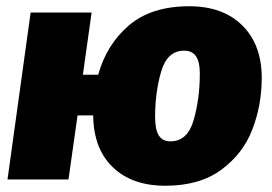

<svg xmlns="http://www.w3.org/2000/svg" viewBox="-20 -574 871 614"><path d="M817 -325Q817 -238 787 -160Q757 -82 687.5 -31Q618 20 509 20Q402 20 340.5 -39.5Q279 -99 278 -205H228L199 0H4L78 -534H273L245 -335H294Q321 -432 392.5 -493Q464 -554 585 -554Q693 -554 755 -492.5Q817 -431 817 -325ZM569 -412Q515 -412 495.5 -345.5Q476 -279 476 -201Q476 -159 488 -140.5Q500 -122 525 -122Q580 -122 599.5 -190.5Q619 -259 619 -338Q619 -377 606.5 -394.5Q594 -412 569 -412Z"/></svg>

Font: FiraGO Heavy
Style: Italic
Weight: 900
Italic angle: -8°
Designer: bBox Type GmbH
Foundry: bBox Type GmbH
Version: Version 1.001